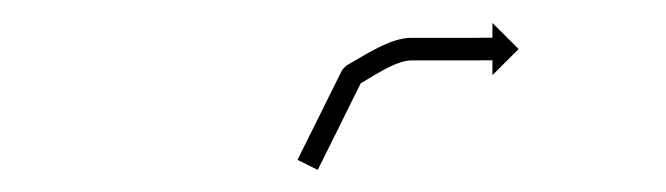

<svg xmlns="http://www.w3.org/2000/svg" viewBox="-20 -621 590 170"><path d="M244.3 -481.2C244 -480.6 243.7 -480.1 243.4 -479.5L261.3 -470.6C261.6 -471.2 261.9 -471.8 262.2 -472.3C263 -474 263.9 -475.7 264.7 -477.4C266 -480 267.3 -482.6 268.6 -485.2C270.3 -488.6 271.9 -492 273.6 -495.3C275.6 -499.3 277.6 -503.3 279.6 -507.3C281.8 -511.8 284 -516.3 286.2 -520.7C288.6 -525.5 291 -530.3 293.3 -535C295.8 -540 298.2 -544.9 300.7 -549.8C300.8 -550.1 299.7 -549 298.5 -547.8C297.4 -546.6 296.4 -545.4 296.6 -545.6C308.1 -552 330 -567.5 344 -567.5C349.4 -567.5 354.7 -567.5 360 -567.5C365 -567.5 370 -567.5 375 -567.5C379.4 -567.5 383.9 -567.5 388.3 -567.5C392.1 -567.5 395.9 -567.5 399.7 -567.5C402.6 -567.5 405.5 -567.5 408.4 -567.6C410.3 -567.6 412.1 -567.6 414 -567.6C414.7 -567.6 415.3 -567.6 416 -567.6L416 -554.4L439.2 -577.6L416 -600.7L416 -587.6C415.3 -587.6 414.6 -587.6 414 -587.6C412.1 -587.6 410.2 -587.6 408.4 -587.6C405.5 -587.5 402.6 -587.5 399.6 -587.5C395.9 -587.5 392.1 -587.5 388.3 -587.5C383.9 -587.5 379.4 -587.5 374.9 -587.5C370 -587.5 365 -587.5 360 -587.5C354.7 -587.5 349.3 -587.5 344 -587.5C325.2 -587.5 302.4 -571.7 286.8 -563C286.6 -562.9 285.6 -561.9 284.7 -561C283.8 -560 282.9 -559 282.8 -558.7C280.3 -553.8 277.9 -548.9 275.4 -543.9C273 -539.2 270.7 -534.4 268.3 -529.6C266.1 -525.2 263.9 -520.7 261.7 -516.2C259.7 -512.2 257.7 -508.2 255.7 -504.2C254 -500.9 252.3 -497.5 250.7 -494.1C249.4 -491.5 248.1 -488.9 246.8 -486.3C245.9 -484.6 245.1 -482.9 244.3 -481.2Z"/></svg>

Font: FRB American Cursive Just Arrows Ultra
Style: Bold Italic
Weight: 1000
Italic angle: -25°
Version: Version 2.0;Modular Font Editor K font №1